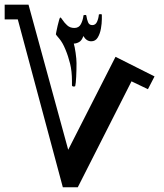

<svg xmlns="http://www.w3.org/2000/svg" viewBox="-20 -731 704 822"><path d="M641.6 -403.8 613.3 -349.1 543 -382.8 313 70.8H249L56.2 -647.9H0V-710.9H102.1L272 -89.8L474.6 -487.8ZM416 -668V-648.9Q416 -630.9 412.1 -608.6Q408.2 -586.4 398.4 -570.3Q388.7 -554.2 370.6 -554.2Q350.1 -554.2 336.9 -576.7Q330.1 -557.1 318.4 -550.8Q306.6 -544.4 295.9 -544.4Q299.8 -531.7 303.7 -504.9Q307.6 -478 307.6 -460.9Q307.6 -431.2 306.2 -402.1Q304.7 -373 302.2 -363.3Q302.2 -360.4 294.9 -360.4Q293.5 -360.4 290.8 -361.6Q288.1 -362.8 288.1 -365.7V-383.8Q288.1 -426.3 280 -458.7Q272 -491.2 259.8 -520Q248 -548.8 233.6 -565.7Q219.2 -582.5 219.2 -584Q219.2 -585 221.4 -596.2Q223.6 -607.4 226.8 -621.3Q230 -635.3 233.2 -645.8Q236.3 -656.2 237.8 -656.2Q241.2 -656.2 248.3 -645Q255.4 -633.8 267.6 -622.6Q279.8 -611.3 298.3 -611.3Q317.9 -611.3 326.4 -627.9Q335 -644.5 337.4 -664.6Q337.4 -667 346.2 -667Q350.1 -667 350.1 -661.6Q352.1 -648.4 356.9 -636Q361.8 -623.5 375 -623.5Q389.2 -623.5 395.5 -637.9Q401.9 -652.3 403.3 -668.9Q406.2 -670.4 409.7 -670.4Q416 -670.4 416 -668Z"/></svg>

Font: Scheherazade New
Style: Bold
Weight: 700
Designer: SIL International
Foundry: SIL International
Version: Version 4.000